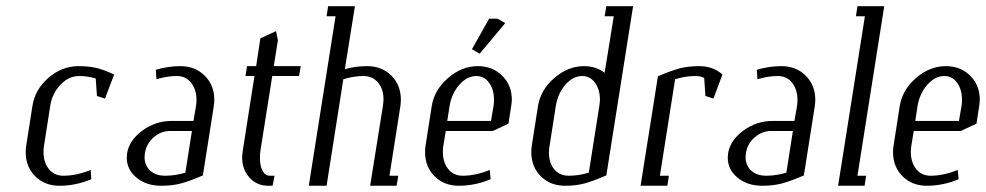

<svg xmlns="http://www.w3.org/2000/svg" viewBox="-20 -596 3164 616"><path d="M62.5 -107.4Q62.5 -117.7 64 -127.9L84 -255.9Q92.3 -309.1 135.5 -346.4Q178.7 -383.8 231.9 -383.8Q266.1 -383.8 290.5 -377.7Q314.9 -371.6 346.2 -356.9L316.9 -279.8L291 -288.1L287.1 -344.2Q260.3 -352.1 233.9 -352.1Q200.2 -352.1 173.6 -323.7Q147 -295.4 141.1 -255.9L121.1 -127.9Q119.6 -117.7 119.6 -108.4Q119.6 -75.2 136.7 -53.7Q153.8 -32.2 183.1 -32.2Q225.6 -32.2 271 -50.8L272.9 -21Q222.7 0 170.9 0Q123.5 0 93 -30.5Q62.5 -61 62.5 -107.4Z M386.7 -90.3Q386.7 -95.2 387.7 -104Q394.5 -146 436.8 -177Q479 -208 530.8 -208H600.6L608.9 -255.9Q610.4 -266.1 610.4 -275.4Q610.4 -308.6 593.3 -330.3Q576.2 -352.1 546.9 -352.1Q516.6 -352.1 481.9 -341.8L480 -372.1Q519 -383.8 558.6 -383.8Q606.4 -383.8 637 -353Q667.5 -322.3 667.5 -276.4Q667.5 -266.1 666 -255.9L630.9 -33.2Q587.9 -14.6 560.1 -7.3Q532.2 0 497.6 0Q449.7 0 418.2 -25.9Q386.7 -51.8 386.7 -90.3ZM443.8 -92.3Q443.8 -65.4 461.7 -48.8Q479.5 -32.2 510.7 -32.2Q542 -32.2 574.7 -42L595.7 -175.8H525.9Q496.1 -175.8 472.7 -155Q449.2 -134.3 444.8 -104Q443.8 -96.2 443.8 -92.3Z M756.8 -91.8Q756.8 -98.1 758.8 -111.8L796.4 -352.1H767.6L772.5 -383.8H801.8L815.4 -473.1L865.7 -496.1L871.6 -466.8L858.4 -383.8H944.8L939.5 -352.1H853.5L815.4 -111.8Q814 -103.5 814 -88.4Q814 -63.5 822.5 -47.9Q831.1 -32.2 845.7 -32.2H860.8L854.5 0H840.8Q804.2 0 780.5 -26.1Q756.8 -52.2 756.8 -91.8Z M970.7 0 1056.6 -543.9H1027.8L1032.7 -576.2H1118.7L1086.4 -374Q1119.1 -383.8 1157.7 -383.8Q1205.1 -383.8 1235.6 -353.3Q1266.1 -322.8 1266.1 -276.4Q1266.1 -266.1 1264.6 -255.9L1229.5 -32.2H1257.8L1252.4 0H1167.5L1208.5 -255.9Q1210.4 -270.5 1210.4 -277.3Q1210.4 -310.5 1192.9 -331.3Q1175.3 -352.1 1145.5 -352.1Q1115.7 -352.1 1081.5 -341.8L1027.8 0Z M1343.8 -107.4Q1343.8 -117.7 1345.2 -127.9L1365.2 -255.9Q1373.5 -307.6 1417.5 -345.7Q1461.4 -383.8 1513.2 -383.8Q1560.5 -383.8 1591.3 -353Q1622.1 -322.3 1622.1 -276.4Q1622.1 -269.5 1620.1 -255.9L1611.3 -199.2L1561 -175.8H1410.2L1402.3 -127.9Q1400.9 -117.7 1400.9 -108.4Q1400.9 -75.2 1418 -53.7Q1435.1 -32.2 1464.4 -32.2Q1505.9 -32.2 1551.3 -50.8L1554.2 -21Q1503.9 0 1452.1 0Q1404.8 0 1374.3 -30.5Q1343.8 -61 1343.8 -107.4ZM1415 -208H1555.2L1563.5 -255.9Q1564.9 -266.1 1564.9 -275.9Q1564.9 -308.6 1549.3 -330.3Q1533.7 -352.1 1508.3 -352.1Q1478.5 -352.1 1453.9 -324.2Q1429.2 -296.4 1422.4 -255.9ZM1494.1 -438 1549.3 -536.1H1576.2L1601.1 -522L1519 -423.8Z M1684.6 -107.4Q1684.6 -117.7 1686 -127.9L1706.1 -255.9Q1714.4 -307.6 1758.3 -345.7Q1802.2 -383.8 1854 -383.8Q1891.1 -383.8 1919.9 -362.8L1949.2 -543.9H1919.9L1925.3 -576.2H2011.2L1925.3 -33.2Q1881.8 -14.6 1854.7 -7.3Q1827.6 0 1793 0Q1745.6 0 1715.1 -30.5Q1684.6 -61 1684.6 -107.4ZM1741.2 -106.4Q1741.2 -73.2 1758.3 -52.7Q1775.4 -32.2 1805.2 -32.2Q1836.4 -32.2 1869.1 -42L1902.8 -255.9Q1904.8 -269.5 1904.8 -275.9Q1904.8 -308.6 1889.2 -330.3Q1873.5 -352.1 1848.1 -352.1Q1818.4 -352.1 1794.2 -324.5Q1770 -296.9 1763.2 -255.9L1743.2 -127.9Q1741.2 -118.2 1741.2 -106.4Z M2035.2 0 2090.8 -351.1Q2133.3 -369.6 2160.9 -376.7Q2188.5 -383.8 2223.1 -383.8Q2268.1 -383.8 2297.9 -356.9L2269 -279.8L2243.2 -288.1L2239.3 -346.2Q2227.5 -352.1 2210.9 -352.1Q2180.2 -352.1 2146 -341.8L2097.2 -32.2H2126L2121.1 0Z M2314.9 -90.3Q2314.9 -95.2 2315.9 -104Q2322.8 -146 2365 -177Q2407.2 -208 2459 -208H2528.8L2537.1 -255.9Q2538.6 -266.1 2538.6 -275.4Q2538.6 -308.6 2521.5 -330.3Q2504.4 -352.1 2475.1 -352.1Q2444.8 -352.1 2410.2 -341.8L2408.2 -372.1Q2447.3 -383.8 2486.8 -383.8Q2534.7 -383.8 2565.2 -353Q2595.7 -322.3 2595.7 -276.4Q2595.7 -266.1 2594.2 -255.9L2559.1 -33.2Q2516.1 -14.6 2488.3 -7.3Q2460.4 0 2425.8 0Q2377.9 0 2346.4 -25.9Q2314.9 -51.8 2314.9 -90.3ZM2372.1 -92.3Q2372.1 -65.4 2389.9 -48.8Q2407.7 -32.2 2439 -32.2Q2470.2 -32.2 2502.9 -42L2523.9 -175.8H2454.1Q2424.3 -175.8 2400.9 -155Q2377.4 -134.3 2373 -104Q2372.1 -96.2 2372.1 -92.3Z M2668.9 0 2754.9 -543.9H2726.1L2731 -576.2H2816.9L2731 -32.2H2758.8L2753.9 0Z M2845.2 -107.4Q2845.2 -117.7 2846.7 -127.9L2866.7 -255.9Q2875 -307.6 2918.9 -345.7Q2962.9 -383.8 3014.6 -383.8Q3062 -383.8 3092.8 -353Q3123.5 -322.3 3123.5 -276.4Q3123.5 -269.5 3121.6 -255.9L3112.8 -199.2L3062.5 -175.8H2911.6L2903.8 -127.9Q2902.3 -117.7 2902.3 -108.4Q2902.3 -75.2 2919.4 -53.7Q2936.5 -32.2 2965.8 -32.2Q3007.3 -32.2 3052.7 -50.8L3055.7 -21Q3005.4 0 2953.6 0Q2906.2 0 2875.7 -30.5Q2845.2 -61 2845.2 -107.4ZM2916.5 -208H3056.6L3064.9 -255.9Q3066.4 -266.1 3066.4 -275.9Q3066.4 -308.6 3050.8 -330.3Q3035.2 -352.1 3009.8 -352.1Q2980 -352.1 2955.3 -324.2Q2930.7 -296.4 2923.8 -255.9Z"/></svg>

Font: Gawaa
Style: Italic
Weight: 400
Designer: T. Christopher White
Version: Version 1.0